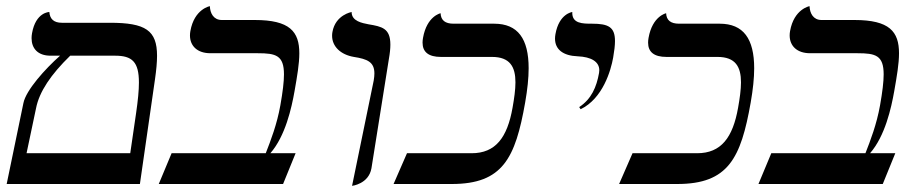

<svg xmlns="http://www.w3.org/2000/svg" viewBox="-20 -598 2984 624"><path d="M208.2 -417H354.2C409.3 -417 431.5 -397.1 431.5 -329.8C431.5 -304.2 428.3 -271.8 422.4 -231L403.3 -100H66.3L97.1 -246C107.6 -300 145.5 -356 208.2 -417ZM1.7 0H434.7L483.8 -341C488 -370.4 490.4 -395.3 490.4 -416.5C490.4 -499.3 453.3 -524 337.1 -524H181.1C155.1 -524 142.2 -536 140.3 -559C140.3 -559 96.3 -559 84.1 -490C83.1 -484.5 82.6 -479.1 82.6 -473.9C82.6 -440.9 102.7 -417 144.2 -417H175.2C126.7 -374 64.5 -305 56.1 -263Z M808 -533H701C674 -533 662.9 -555 662 -578C662 -578 611.4 -569 598.7 -497C597.8 -492.1 597.4 -487.4 597.4 -482.9C597.4 -449.1 620.8 -425 664 -425H818C876.3 -425 902.9 -418.3 902.9 -356.2C902.9 -332.1 898.9 -299.6 891.2 -256C880.2 -194 860.1 -142 843.7 -100H537.7L496 0H900L940.7 -100H858.7C907.5 -156 927.6 -247 937.3 -302C945.8 -350.1 952.8 -391.2 952.8 -424.8C952.8 -495.4 921.8 -533 808 -533Z M1124.2 6C1124.2 6 1178.2 0 1187.2 -51L1243.8 -406C1247.2 -424.8 1248.7 -440.3 1248.7 -453C1248.7 -506.4 1220.9 -511.7 1177.8 -519C1157.5 -523 1122.5 -529 1122.8 -559C1122.8 -559 1070.2 -550 1060.4 -494C1059.6 -489.8 1059.3 -485.8 1059.3 -481.8C1059.3 -446.8 1087.3 -420.2 1130.1 -413C1173.7 -406.2 1196.8 -396.6 1196.8 -359.3C1196.8 -352.5 1196 -344.8 1194.5 -336Z M1645.8 -248C1628.7 -151 1590.7 -100 1512.7 -100H1302.7L1259.1 0H1448.1C1614.1 0 1654.9 -84 1686.8 -265C1694.2 -307.2 1698.1 -344.3 1698.1 -376.1C1698.1 -472 1663.2 -521 1585.9 -521H1453.9C1426.9 -521 1412.9 -532 1411.9 -555C1411.9 -555 1367.3 -546 1354.8 -475C1353.8 -469.4 1353.3 -464.2 1353.3 -459.4C1353.3 -428.7 1373.2 -413 1412.9 -413H1578.9C1637.7 -413 1655.2 -380.5 1655.2 -330.4C1655.2 -306.5 1651.2 -278.4 1645.8 -248Z M1867.1 -243C1939.3 -278 1965.4 -369 1972.8 -411C1976.6 -432.7 1978.7 -450.3 1978.7 -464.5C1978.7 -510 1957.5 -521 1904.2 -521C1873.2 -521 1838.2 -521 1839.9 -559C1839.9 -559 1797 -554 1785.2 -487C1784.3 -481.9 1783.8 -477.1 1783.8 -472.6C1783.8 -437.3 1810 -416.8 1857.5 -415C1901.7 -413.2 1927.7 -397.3 1927.7 -369.7C1927.7 -366.9 1927.5 -364 1926.9 -361C1918.8 -315 1902 -276 1862.4 -250Z M2378.8 -248C2361.7 -151 2323.7 -100 2245.7 -100H2035.7L1992.1 0H2181.1C2347.1 0 2387.9 -84 2419.8 -265C2427.2 -307.2 2431.1 -344.3 2431.1 -376.1C2431.1 -472 2396.2 -521 2318.9 -521H2186.9C2159.9 -521 2145.9 -532 2144.9 -555C2144.9 -555 2100.3 -546 2087.8 -475C2086.8 -469.4 2086.3 -464.2 2086.3 -459.4C2086.3 -428.7 2106.2 -413 2145.9 -413H2311.9C2370.7 -413 2388.2 -380.5 2388.2 -330.4C2388.2 -306.5 2384.2 -278.4 2378.8 -248Z M2757 -533H2650C2623 -533 2611.9 -555 2611 -578C2611 -578 2560.4 -569 2547.7 -497C2546.8 -492.1 2546.4 -487.4 2546.4 -482.9C2546.4 -449.1 2569.8 -425 2613 -425H2767C2825.3 -425 2851.9 -418.3 2851.9 -356.2C2851.9 -332.1 2847.9 -299.6 2840.2 -256C2829.2 -194 2809.1 -142 2792.7 -100H2486.7L2445 0H2849L2889.7 -100H2807.7C2856.5 -156 2876.6 -247 2886.3 -302C2894.8 -350.1 2901.8 -391.2 2901.8 -424.8C2901.8 -495.4 2870.8 -533 2757 -533Z"/></svg>

Font: Linux Biolinum O 
Style: Bold Italic
Weight: 700
Designer: Philipp H. Poll
Foundry: Philipp H. Poll
Version: Version 1.3.2